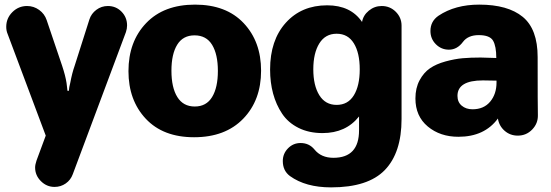

<svg xmlns="http://www.w3.org/2000/svg" viewBox="-20 -579 2386 831"><path d="M216 230Q182 230 157 205Q132 180 132 146Q132 134 138 116L178 8L13 -432Q7 -446 7 -463Q7 -500 33.5 -526.5Q60 -553 97 -553Q126 -553 149.5 -536Q173 -519 182 -492L249 -294Q263 -252 268 -220Q270 -208 272 -186H278Q279 -202 284 -220Q292 -263 303 -294L367 -495Q375 -520 397 -536.5Q419 -553 447 -553Q482 -553 506 -528.5Q530 -504 530 -469Q530 -455 525 -440L295 175Q286 200 264.5 215Q243 230 216 230Z M820 15Q686 15 611 -65Q536 -145 536 -271Q536 -399 612.5 -479Q689 -559 824 -559Q959 -559 1034.5 -479Q1110 -399 1110 -273Q1110 -145 1032.5 -65Q955 15 820 15ZM822 -426Q772 -426 747 -385.5Q722 -345 722 -273Q722 -200 747.5 -159Q773 -118 823 -118Q873 -118 898 -159Q923 -200 923 -272Q923 -344 898 -385Q873 -426 822 -426Z M1413 232Q1303 232 1235 183Q1204 160 1204 118Q1204 86 1226.5 63Q1249 40 1281 40Q1318 40 1341 68Q1370 104 1423 104Q1534 104 1534 -15V-75Q1477 -3 1376 -3Q1317 -3 1272 -25.5Q1227 -48 1201 -87Q1175 -126 1162 -174Q1149 -222 1149 -278Q1149 -405 1217 -480.5Q1285 -556 1396 -556Q1498 -556 1547 -484Q1552 -513 1576.5 -533Q1601 -553 1632 -553Q1668 -553 1693 -528Q1718 -503 1718 -468V-64Q1718 82 1645.5 157Q1573 232 1413 232ZM1362 -167Q1388 -125 1437 -125Q1486 -125 1511.5 -166.5Q1537 -208 1537 -279Q1537 -350 1511.5 -391.5Q1486 -433 1437 -433Q1388 -433 1362 -391Q1336 -349 1336 -279Q1336 -209 1362 -167Z M1964 13Q1885 13 1831.5 -31.5Q1778 -76 1778 -153Q1778 -198 1796 -231.5Q1814 -265 1841 -283.5Q1868 -302 1908 -313Q1948 -324 1982.5 -327Q2017 -330 2060 -330Q2071 -330 2094 -329Q2117 -328 2128 -328Q2128 -379 2114 -403Q2100 -427 2052 -427Q2006 -427 1984 -398Q1959 -364 1923 -364Q1890 -364 1866.5 -387.5Q1843 -411 1843 -445Q1843 -487 1878 -511Q1950 -559 2054 -559Q2178 -559 2242.5 -506Q2307 -453 2307 -332Q2307 -110 2308 -81Q2309 -45 2283.5 -18.5Q2258 8 2221 8Q2188 8 2164 -13Q2140 -34 2135 -66Q2077 13 1964 13ZM2025 -106Q2074 -106 2101.5 -139Q2129 -172 2129 -222V-230Q2119 -230 2099.5 -230.5Q2080 -231 2070 -231Q1960 -231 1960 -164Q1960 -137 1978.5 -121.5Q1997 -106 2025 -106Z"/></svg>

Font: Jellee Roman
Style: Regular
Weight: 400
Designer: Alfredo Marco Pradil
Foundry: Alfredo Marco Pradil
Version: Version 1.016;PS 001.016;hotconv 1.0.88;makeotf.lib2.5.64775